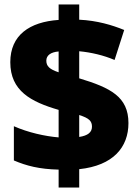

<svg xmlns="http://www.w3.org/2000/svg" viewBox="-20 -780 617 858"><path d="M242 -22V58H334V-24C486 -40 554 -122 554 -230C554 -348 473 -388 334 -430V-551C387 -546 443 -533 492 -512L535 -646C481 -668 415 -688 334 -692V-760H242V-691C112 -682 26 -623 26 -502C26 -374 118 -325 242 -289V-166C181 -171 105 -188 42 -216V-63C98 -39 156 -24 242 -22ZM242 -550V-457C202 -470 187 -484 187 -509C187 -532 206 -547 242 -550ZM334 -168V-266C378 -252 391 -239 391 -214C391 -189 373 -174 334 -168Z"/></svg>

Font: Noto Sans Sinhala UI Black
Style: Regular
Weight: 900
Designer: Jelle Bosma - Monotype Design Team
Foundry: Monotype Imaging Inc.
Version: Version 2.006